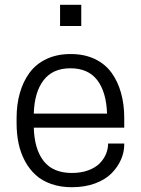

<svg xmlns="http://www.w3.org/2000/svg" viewBox="-20 -765 584 796"><path d="M495.1 -235.8H120.1Q122.6 -146 161.4 -96.9Q200.2 -47.9 277.8 -47.9Q315.9 -47.9 345.7 -58.8Q375.5 -69.8 393.1 -87.6Q410.6 -105.5 419.4 -126.5Q428.2 -147.5 428.2 -169.9H495.1V-166Q495.1 -134.3 481.7 -103.5Q468.3 -72.8 442.6 -46.6Q417 -20.5 374.3 -4.6Q331.5 11.2 277.8 11.2Q231 11.2 192.6 -2.2Q154.3 -15.6 127.9 -39.6Q101.6 -63.5 83.5 -97.2Q65.4 -130.9 57.1 -169.9Q48.8 -209 48.8 -253.9V-275.9Q48.8 -332 62.3 -379.4Q75.7 -426.8 102.5 -463.4Q129.4 -500 172.9 -520.5Q216.3 -541 272.9 -541Q329.6 -541 372.8 -520.5Q416 -500 442.4 -463.4Q468.8 -426.8 481.9 -379.4Q495.1 -332 495.1 -275.9ZM272 -481.9Q198.7 -481.9 160.6 -432.4Q122.6 -382.8 120.1 -293.9H423.8Q420.9 -383.3 383.3 -432.6Q345.7 -481.9 272 -481.9ZM316.9 -745.1V-657.2H229V-745.1Z"/></svg>

Font: Cooper Hewitt
Style: Book
Weight: 705
Designer: Village Type and Design LLC
Foundry: Cooper Hewitt Smithsonian Design Museum
Version: 1.000